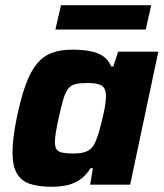

<svg xmlns="http://www.w3.org/2000/svg" viewBox="-20 -708 629 736"><path d="M178.7 8Q126.9 8 93.5 -3.6Q60.2 -15.3 44 -44.3Q27.9 -73.4 27.9 -124.9Q27.9 -150.2 32 -183.5Q36 -216.8 44.5 -257.5Q60.5 -334.4 79 -384.8Q97.5 -435.1 122.1 -464.3Q146.7 -493.6 179.5 -505.6Q212.4 -517.6 256.6 -517.6Q292 -517.6 321.5 -512.7Q351 -507.9 372.9 -494.2Q394.9 -480.5 406.2 -453.3H414.5L432.7 -510H586.9L478.9 0H325.7L335.9 -63.2H327.1Q308 -32.8 283.6 -17.4Q259.2 -2 232.4 3Q205.7 8 178.7 8ZM261.2 -119.6Q284.8 -119.6 300.5 -123.7Q316.1 -127.7 326.6 -136.6Q337 -145.5 343.8 -160.5Q349.1 -170.8 354.8 -188.2Q360.5 -205.7 365.9 -226.5Q371.3 -247.2 376.2 -268.4Q381 -289.5 383.6 -308.2Q386.2 -326.8 386.2 -338.9Q386.2 -368.1 371.2 -378.9Q356.2 -389.8 316.9 -389.8Q288.9 -389.8 271.4 -386.1Q253.9 -382.4 242.5 -369.2Q231.2 -355.9 223.1 -328.8Q214.9 -301.8 204.7 -255Q197.7 -222.7 194.1 -200.6Q190.5 -178.4 190.5 -163.4Q190.5 -144.2 197.4 -134.9Q204.3 -125.6 220.3 -122.6Q236.2 -119.6 261.2 -119.6ZM192.3 -594.7 213.8 -688H559.6L538.7 -594.7Z"/></svg>

Font: Saira Thin
Style: Italic
Weight: 100
Italic angle: -12°
Designer: Hector Gatti with collaboration of the Omnibus-Type team
Foundry: Omnibus-Type
Version: Version 1.101